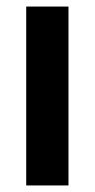

<svg xmlns="http://www.w3.org/2000/svg" viewBox="-20 -566 290 586"><path d="M189 0H60V-546H189Z"/></svg>

Font: Noto Sans Gujarati ExtraCondensed
Style: Bold
Weight: 700
Width: 2
Designer: Jelle Bosma - Monotype Design Team, Universal Thirst
Foundry: Monotype Imaging Inc.
Version: Version 2.106; ttfautohint (v1.8.4.7-5d5b)